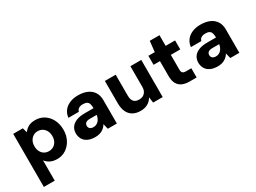

<svg xmlns="http://www.w3.org/2000/svg" viewBox="-49 -1366 3052 2293"><g transform="rotate(-30 1477.0 -219.5)"><path d="M66 220V-512H199L216 -447Q232 -468 253 -486Q274 -504 303.5 -514Q333 -524 372 -524Q443 -524 496.5 -489Q550 -454 580.5 -393.5Q611 -333 611 -255Q611 -178 579 -117.5Q547 -57 494 -22.5Q441 12 375 12Q320 12 281 -7Q242 -26 216 -60V220ZM334 -119Q370 -119 398 -136Q426 -153 442 -184Q458 -215 458 -255Q458 -297 442 -328Q426 -359 398 -376.5Q370 -394 334 -394Q298 -394 270.5 -376.5Q243 -359 227 -328Q211 -297 211 -256Q211 -215 227 -184Q243 -153 270.5 -136Q298 -119 334 -119Z M899 12Q837 12 796 -8.5Q755 -29 735.5 -64.5Q716 -100 716 -142Q716 -187 738.5 -222Q761 -257 808.5 -277.5Q856 -298 929 -298H1050Q1050 -334 1042.5 -357.5Q1035 -381 1016 -392Q997 -403 963 -403Q928 -403 905.5 -389.5Q883 -376 877 -348H733Q738 -401 767.5 -440.5Q797 -480 847.5 -502Q898 -524 963 -524Q1036 -524 1089 -501Q1142 -478 1171 -433Q1200 -388 1200 -321V0H1075L1057 -74Q1046 -54 1030.5 -38.5Q1015 -23 995.5 -11.5Q976 0 952 6Q928 12 899 12ZM937 -102Q959 -102 977 -110Q995 -118 1008.5 -132.5Q1022 -147 1030.5 -166.5Q1039 -186 1043 -209V-210H947Q922 -210 906 -203.5Q890 -197 882 -184.5Q874 -172 874 -156Q874 -138 882 -126Q890 -114 904.5 -108Q919 -102 937 -102Z M1524 12Q1462 12 1418.5 -13Q1375 -38 1352.5 -86Q1330 -134 1330 -205V-512H1479V-222Q1479 -168 1503 -141Q1527 -114 1576 -114Q1607 -114 1630.5 -127Q1654 -140 1668 -165Q1682 -190 1682 -228V-512H1832V0H1700L1689 -79Q1667 -38 1625.5 -13Q1584 12 1524 12Z M2203 0Q2148 0 2106.5 -17.5Q2065 -35 2041.5 -75Q2018 -115 2018 -184V-388H1930V-512H2018L2034 -659H2168V-512H2298V-388H2168V-182Q2168 -152 2182 -139.5Q2196 -127 2228 -127H2300V0Z M2588 12Q2526 12 2485 -8.5Q2444 -29 2424.5 -64.5Q2405 -100 2405 -142Q2405 -187 2427.5 -222Q2450 -257 2497.5 -277.5Q2545 -298 2618 -298H2739Q2739 -334 2731.5 -357.5Q2724 -381 2705 -392Q2686 -403 2652 -403Q2617 -403 2594.5 -389.5Q2572 -376 2566 -348H2422Q2427 -401 2456.5 -440.5Q2486 -480 2536.5 -502Q2587 -524 2652 -524Q2725 -524 2778 -501Q2831 -478 2860 -433Q2889 -388 2889 -321V0H2764L2746 -74Q2735 -54 2719.5 -38.5Q2704 -23 2684.5 -11.5Q2665 0 2641 6Q2617 12 2588 12ZM2626 -102Q2648 -102 2666 -110Q2684 -118 2697.5 -132.5Q2711 -147 2719.5 -166.5Q2728 -186 2732 -209V-210H2636Q2611 -210 2595 -203.5Q2579 -197 2571 -184.5Q2563 -172 2563 -156Q2563 -138 2571 -126Q2579 -114 2593.5 -108Q2608 -102 2626 -102Z"/></g></svg>

Font: DM Sans 12pt Black
Style: Regular
Weight: 900
Version: Version 4.004;gftools[0.9.30]